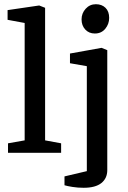

<svg xmlns="http://www.w3.org/2000/svg" viewBox="-20 -725 607 911"><path d="M18 0V-45L97 -59V-616L16 -631V-677L166 -699L194 -688V-59L270 -45V0ZM377 166Q349 166 324 162Q299 158 286 154V112L392 87V-411L312 -425V-471L462 -498L489 -487V82Q489 121 461 143.5Q433 166 377 166ZM430 -566Q402 -566 384.5 -585Q367 -604 367 -633Q367 -662 386.5 -683.5Q406 -705 435 -705Q463 -705 480.5 -688Q498 -671 498 -640Q498 -611 479.5 -588.5Q461 -566 430 -566Z"/></svg>

Font: Faustina Medium
Style: Regular
Weight: 500
Designer: Alfonso Garcia
Foundry: http://www.omnibus-type.com
Version: Version 1.200